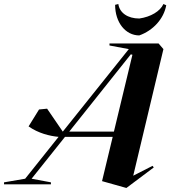

<svg xmlns="http://www.w3.org/2000/svg" viewBox="-132 -916 846 954"><path d="M496 18 632 -84 626 -92 530 -43 680 -672 656 -700H412V-690L508 -672L180 -262L102 -376L62 -372L10 -288C58 -254 115 -240 159 -236L-7 -28L-112 -10V0H121V-10L25 -28L191 -236H428L375 -16ZM560 -740C628 -764 682 -822 694 -890L680 -896C664 -860 617 -832 560 -824C503 -824 462 -852 456 -896L440 -892C440 -804 492 -740 560 -740ZM212 -262 518 -646 526 -644 434 -262Z"/></svg>

Font: Mazius Display Extra Italic
Style: Bold
Weight: 700
Italic angle: -17°
Designer: Alberto Casagrande & Collletttivo
Foundry: Collletttivo
Version: Version 2.000;Glyphs 3.2 (3217)